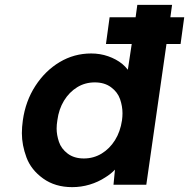

<svg xmlns="http://www.w3.org/2000/svg" viewBox="-20 -760 778 790"><path d="M416 -579 431 -689H538L545 -740H688L681 -689H738L723 -579H665L582 0H447L453 -62Q436 -44 413 -30Q384 -11 349 -0.5Q314 10 277 10Q207 10 157.5 -25.5Q108 -61 89 -112Q70 -163 70 -212Q70 -237 74 -265Q85 -344 125.5 -406.5Q166 -469 225.5 -504.5Q285 -540 355 -540Q392 -540 425 -528.5Q458 -517 483 -497Q496 -486 506 -473L522 -579ZM325 -108Q365 -108 398 -128Q431 -148 453 -183Q475 -218 482 -265Q484 -280 484 -294Q484 -323 474 -352Q464 -381 437 -401Q410 -421 370 -421Q330 -421 297.5 -401Q265 -381 243.5 -346Q222 -311 216 -265Q213 -247 213 -231Q213 -205 222.5 -176.5Q232 -148 258.5 -128Q285 -108 325 -108Z"/></svg>

Font: Lexend SemBd
Style: Italic
Weight: 600
Italic angle: -8.13011°
Designer: Bonnie Shaver-Troup, Thomas Jockin
Foundry: Lexend
Version: Version 1.007